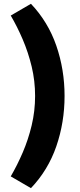

<svg xmlns="http://www.w3.org/2000/svg" viewBox="-20 -875 421 1012"><path d="M36.6 -793 143.1 -855Q233.4 -759.8 276.9 -634Q320.3 -508.3 320.3 -369.1Q320.3 -230 276.9 -104Q233.4 22 143.1 116.7L36.6 54.7Q70.3 -2.9 99.6 -70.8Q128.9 -138.7 147 -214.4Q165 -290 165 -369.1Q165 -448.7 147 -523.9Q128.9 -599.1 99.6 -667.5Q70.3 -735.8 36.6 -793Z"/></svg>

Font: Pinar ExtraBold
Style: Regular
Weight: 800
Designer: Amin Abedi
Version: Version 3.000